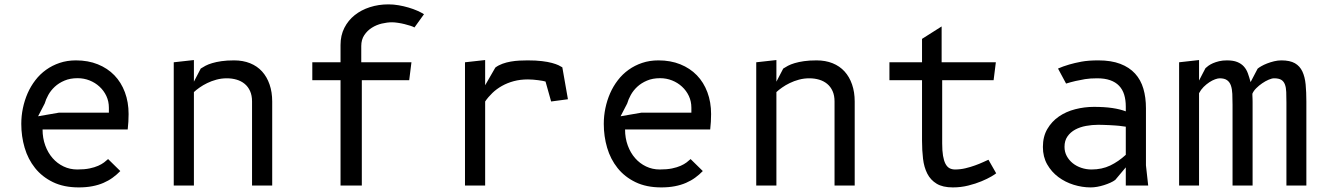

<svg xmlns="http://www.w3.org/2000/svg" viewBox="-20 -828 5890 857"><path d="M517 -64.5Q501.5 -48.5 483 -35Q464.5 -21.5 442 -11.8Q419.5 -2 392.2 3.2Q365 8.5 331.5 8.5Q265 8.5 216.5 -15Q168 -38.5 136.5 -78Q105 -117.5 90 -168.5Q75 -219.5 75 -275Q75 -310.5 82.2 -345.2Q89.5 -380 103.2 -411.5Q117 -443 137.8 -470Q158.5 -497 185.8 -516.5Q213 -536 246.2 -547.2Q279.5 -558.5 319 -558.5Q373 -558.5 416.5 -541Q460 -523.5 490.5 -492Q521 -460.5 537.5 -416.2Q554 -372 554 -319Q554 -303.5 553 -285Q552 -266.5 550 -250H170Q170 -211.5 182 -178.8Q194 -146 214.8 -122.2Q235.5 -98.5 263.8 -85Q292 -71.5 325 -71.5Q357 -71.5 379.8 -76.2Q402.5 -81 418.2 -88Q434 -95 444.5 -103Q455 -111 462.5 -118ZM466 -325V-347Q466 -375.5 454.8 -399.5Q443.5 -423.5 424.2 -441.2Q405 -459 379.8 -469Q354.5 -479 326.5 -479Q293 -479 267.8 -468.2Q242.5 -457.5 224.5 -440.8Q206.5 -424 195.5 -404Q184.5 -384 179.5 -366L150 -309L242.5 -325Z M845.5 0H755.5V-550L845.5 -560V-463.5L876 -522Q885 -528 897.2 -534.5Q909.5 -541 927 -546.2Q944.5 -551.5 968.5 -555Q992.5 -558.5 1025 -558.5Q1064.5 -558.5 1096.2 -545.8Q1128 -533 1149.8 -509Q1171.5 -485 1183.2 -451Q1195 -417 1195 -375V0H1105V-375Q1105 -402 1096.2 -421.5Q1087.5 -441 1072 -453.8Q1056.5 -466.5 1036 -472.5Q1015.5 -478.5 992.5 -478.5Q968.5 -478.5 946.2 -472.5Q924 -466.5 905 -457.2Q886 -448 870.8 -437.2Q855.5 -426.5 845.5 -417Z M1374 -550H1500V-627.5Q1500 -670 1517 -703.5Q1534 -737 1563 -760.2Q1592 -783.5 1631 -796Q1670 -808.5 1714 -808.5Q1736.5 -808.5 1759.5 -804.5Q1782.5 -800.5 1803.8 -794.2Q1825 -788 1843 -780Q1861 -772 1872.5 -764.5L1830 -705.5Q1824 -709 1811.8 -713Q1799.5 -717 1785.2 -720.5Q1771 -724 1756 -726.2Q1741 -728.5 1730 -728.5Q1708.5 -728.5 1684.2 -722.8Q1660 -717 1639.8 -704.2Q1619.5 -691.5 1606 -671.2Q1592.5 -651 1592.5 -622.5V-550H1816.5L1806.5 -470H1595V0H1500V-470H1374Z M2145.5 -447.5 2191 -526.5Q2205 -537 2223 -543.5Q2241 -550 2260 -553.2Q2279 -556.5 2298.2 -557.5Q2317.5 -558.5 2335 -558.5Q2372.5 -558.5 2399 -555.2Q2425.5 -552 2443.8 -547Q2462 -542 2473 -536.8Q2484 -531.5 2490 -527.5L2515 -385L2440 -375L2415 -464Q2411 -465.5 2402.5 -467Q2394 -468.5 2383 -470Q2372 -471.5 2359.8 -472.5Q2347.5 -473.5 2336.5 -473.5Q2302.5 -473.5 2273.5 -465.8Q2244.5 -458 2220.5 -444.5Q2196.5 -431 2177.8 -413Q2159 -395 2145.5 -375V0H2055.5V-550L2145.5 -560Z M3117 -64.5Q3101.5 -48.5 3083 -35Q3064.5 -21.5 3042 -11.8Q3019.5 -2 2992.2 3.2Q2965 8.5 2931.5 8.5Q2865 8.5 2816.5 -15Q2768 -38.5 2736.5 -78Q2705 -117.5 2690 -168.5Q2675 -219.5 2675 -275Q2675 -310.5 2682.2 -345.2Q2689.5 -380 2703.2 -411.5Q2717 -443 2737.8 -470Q2758.5 -497 2785.8 -516.5Q2813 -536 2846.2 -547.2Q2879.5 -558.5 2919 -558.5Q2973 -558.5 3016.5 -541Q3060 -523.5 3090.5 -492Q3121 -460.5 3137.5 -416.2Q3154 -372 3154 -319Q3154 -303.5 3153 -285Q3152 -266.5 3150 -250H2770Q2770 -211.5 2782 -178.8Q2794 -146 2814.8 -122.2Q2835.5 -98.5 2863.8 -85Q2892 -71.5 2925 -71.5Q2957 -71.5 2979.8 -76.2Q3002.5 -81 3018.2 -88Q3034 -95 3044.5 -103Q3055 -111 3062.5 -118ZM3066 -325V-347Q3066 -375.5 3054.8 -399.5Q3043.5 -423.5 3024.2 -441.2Q3005 -459 2979.8 -469Q2954.5 -479 2926.5 -479Q2893 -479 2867.8 -468.2Q2842.5 -457.5 2824.5 -440.8Q2806.5 -424 2795.5 -404Q2784.5 -384 2779.5 -366L2750 -309L2842.5 -325Z M3445.5 0H3355.5V-550L3445.5 -560V-463.5L3476 -522Q3485 -528 3497.2 -534.5Q3509.5 -541 3527 -546.2Q3544.5 -551.5 3568.5 -555Q3592.5 -558.5 3625 -558.5Q3664.5 -558.5 3696.2 -545.8Q3728 -533 3749.8 -509Q3771.5 -485 3783.2 -451Q3795 -417 3795 -375V0H3705V-375Q3705 -402 3696.2 -421.5Q3687.5 -441 3672 -453.8Q3656.5 -466.5 3636 -472.5Q3615.5 -478.5 3592.5 -478.5Q3568.5 -478.5 3546.2 -472.5Q3524 -466.5 3505 -457.2Q3486 -448 3470.8 -437.2Q3455.5 -426.5 3445.5 -417Z M4185.5 -188Q4185.5 -155 4189.2 -132.8Q4193 -110.5 4200.2 -96.8Q4207.5 -83 4218.2 -77.2Q4229 -71.5 4243 -71.5Q4266.5 -71.5 4289.5 -77Q4312.5 -82.5 4332.5 -89.8Q4352.5 -97 4368 -104.2Q4383.5 -111.5 4392 -115L4426.5 -54.5Q4422 -50.5 4404.8 -40.2Q4387.5 -30 4361.2 -19Q4335 -8 4302 0.2Q4269 8.5 4233 8.5Q4188 8.5 4160.8 -8Q4133.5 -24.5 4119 -53Q4104.5 -81.5 4100 -119.2Q4095.5 -157 4095.5 -200V-470H3950V-550H4095.5V-654.5L4183 -710V-550H4425L4415 -470H4185.5Z M5105 0H5005V-81L4958 -25Q4949.5 -18.5 4936.2 -12.5Q4923 -6.5 4908 -1.8Q4893 3 4877.5 5.8Q4862 8.5 4848 8.5Q4810.5 8.5 4772.5 -3.2Q4734.5 -15 4704 -37.8Q4673.5 -60.5 4654.2 -94.2Q4635 -128 4635 -172Q4635 -218.5 4654.8 -252.2Q4674.5 -286 4706.5 -308Q4738.5 -330 4779.5 -340.5Q4820.5 -351 4862.5 -351Q4910 -351 4945 -345.8Q4980 -340.5 5005 -331V-352.5Q5005 -382 4997.8 -405.5Q4990.5 -429 4975 -445.2Q4959.5 -461.5 4935.2 -470Q4911 -478.5 4877.5 -478.5Q4846 -478.5 4823.2 -474.8Q4800.5 -471 4781 -466.5Q4769.5 -464 4759 -461Q4748.5 -458 4738.5 -455L4702.5 -522Q4723.5 -531.5 4752.5 -540Q4776.5 -547 4807.2 -552.8Q4838 -558.5 4882.5 -558.5Q4940 -558.5 4980.5 -543Q5021 -527.5 5046.5 -499.5Q5072 -471.5 5083.5 -432.2Q5095 -393 5095 -345V-90ZM5005 -262.5 4975 -266.5Q4968 -267 4956.5 -268Q4945 -269 4931.8 -269.5Q4918.5 -270 4905.2 -270.5Q4892 -271 4882.5 -271Q4854.5 -271 4827.5 -266Q4800.5 -261 4779.2 -249.5Q4758 -238 4744.8 -219.2Q4731.5 -200.5 4731.5 -172.5Q4731.5 -150 4741.5 -131.5Q4751.5 -113 4768.2 -99.5Q4785 -86 4806.8 -78.8Q4828.5 -71.5 4852 -71.5Q4898.5 -71.5 4935.5 -89.2Q4972.5 -107 5005 -137Z M5332 0H5243V-550L5332 -560V-468.5Q5342.5 -488.5 5348.2 -499.8Q5354 -511 5356.8 -516.2Q5359.5 -521.5 5360.2 -522.8Q5361 -524 5361 -524Q5365.5 -528.5 5373.8 -534.5Q5382 -540.5 5394 -545.8Q5406 -551 5421.5 -554.8Q5437 -558.5 5456.5 -558.5Q5484.5 -558.5 5502.5 -551.2Q5520.5 -544 5532 -531.2Q5543.5 -518.5 5550 -500.5Q5556.5 -482.5 5562 -461.5L5593.5 -521.5Q5598.5 -526 5609.8 -532.5Q5621 -539 5635.8 -544.8Q5650.5 -550.5 5667 -554.5Q5683.5 -558.5 5699.5 -558.5Q5737.5 -558.5 5759.8 -545.8Q5782 -533 5793.2 -509Q5804.5 -485 5807.8 -451Q5811 -417 5811 -375V0H5722V-370Q5722 -397 5721.2 -417.2Q5720.5 -437.5 5715.2 -451.2Q5710 -465 5698.8 -471.8Q5687.5 -478.5 5667 -478.5Q5657 -478.5 5642.5 -472.2Q5628 -466 5613.8 -456.2Q5599.5 -446.5 5587.2 -434.2Q5575 -422 5570 -409.5Q5570 -406.5 5570.2 -399.8Q5570.5 -393 5570.8 -385.8Q5571 -378.5 5571 -372.2Q5571 -366 5571 -363.5V0H5481.5V-360Q5481.5 -387 5480.5 -409Q5479.5 -431 5474.2 -446.2Q5469 -461.5 5457.2 -470Q5445.5 -478.5 5424 -478.5Q5416 -478.5 5403.5 -474Q5391 -469.5 5377.8 -460.8Q5364.5 -452 5352.2 -439.8Q5340 -427.5 5332 -412Z"/></svg>

Font: B612 Mono
Style: Regular
Weight: 400
Version: Version 1.005